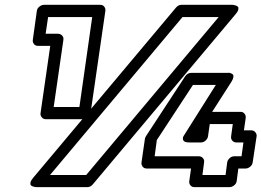

<svg xmlns="http://www.w3.org/2000/svg" viewBox="-20 -746 1077 791"><path d="M115.2 -582 131.8 -701.2Q133.3 -711.9 142.6 -719Q151.9 -726.1 161.1 -726.1H393.1Q403.8 -726.1 409.7 -718.3Q415.5 -710.4 414.1 -701.2L353 -279.8Q351.6 -269 343 -262Q334.5 -254.9 325.2 -254.9H168.9Q158.2 -254.9 151.9 -262.9Q145.5 -271 147 -279.8L187 -557.1H136.2Q125.5 -557.1 119.6 -564.9Q113.8 -572.8 115.2 -582ZM117.2 -14.2 705.1 -714.8Q714.8 -726.1 727.1 -726.1H936Q938 -726.1 941.2 -725.8Q944.3 -725.6 950.7 -723.6Q957 -721.7 960.2 -718Q963.4 -714.4 961.7 -706.3Q960 -698.2 950.2 -687L361.8 14.2Q352.5 24.9 339.8 24.9H130.9Q128.9 24.9 126 24.7Q123 24.4 116.5 22.5Q109.9 20.5 106.9 16.8Q104 13.2 105.7 5.1Q107.4 -2.9 117.2 -14.2ZM168 -606.9H219.2Q228.5 -606.9 235.6 -599.9Q242.7 -592.8 241.2 -582L201.2 -305.2H307.1L359.9 -675.8H178.2ZM186 -24.9H335L880.9 -675.8H731.9ZM563 -77.1 577.1 -174.8Q578.6 -181.2 582 -186L743.2 -432.1Q753.4 -445.8 767.1 -445.8H916Q916 -445.3 920.4 -446Q924.8 -446.8 929.7 -444.8Q934.6 -442.9 938.5 -439.9Q942.4 -437 941.7 -429.2Q940.9 -421.4 934.1 -410.2L854 -285.2H971.2Q981.9 -285.2 987.8 -277.1Q993.7 -269 992.2 -259.8L984.9 -209H1015.1Q1025.9 -209 1032.2 -200.9Q1038.6 -192.9 1037.1 -184.1L1021 -77.1Q1019.5 -66.4 1010.5 -59.1Q1001.5 -51.8 992.2 -51.8H961.9L955.1 0Q953.6 10.7 944.3 17.8Q935.1 24.9 925.8 24.9H780.8Q770 24.9 764.2 17.1Q758.3 9.3 759.8 0L767.1 -51.8H584Q573.2 -51.8 567.4 -59.8Q561.5 -67.9 563 -77.1ZM617.2 -102.1H799.8Q809.1 -102.1 815.7 -95Q822.3 -87.9 820.8 -77.1L814 -24.9H909.2L916 -77.1Q917.5 -86.4 925.8 -94.2Q934.1 -102.1 944.8 -102.1H975.1L982.9 -159.2H953.1Q943.8 -159.2 937.3 -166.3Q930.7 -173.3 932.1 -184.1L939 -234.9H844.2L836.9 -184.1Q835.4 -174.8 827.1 -167Q818.8 -159.2 808.1 -159.2H758.8Q739.3 -159.2 735.1 -168Q731 -176.8 736.3 -185.5L742.2 -194.8L869.1 -396H774.9L626 -168.9Z"/></svg>

Font: Trueno Black Outline
Style: Italic
Weight: 900
Width: 6
Designer: Julieta Ulanovsky
Foundry: Julieta Ulanovsky
Version: Version 3.001b | FøM Fix